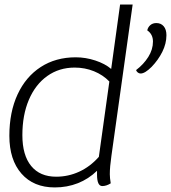

<svg xmlns="http://www.w3.org/2000/svg" viewBox="-20 -811 749 841"><path d="M468 -128Q461 -80 461 -48Q461 -32 465 -8Q446 4 428 4Q405 4 405 -46V-63Q368 -27 321 -8.5Q274 10 220 10Q127 10 74 -50.5Q21 -111 21 -216Q21 -320 57 -397.5Q93 -475 158.5 -517.5Q224 -560 312 -560Q355 -560 397.5 -546Q440 -532 467 -509L506 -791H561ZM413 -124 459 -454Q431 -483 391.5 -499Q352 -515 307 -515Q239 -515 187 -478Q135 -441 106.5 -374Q78 -307 78 -219Q78 -131 116.5 -84Q155 -37 226 -37Q279 -37 327 -59Q375 -81 413 -124ZM576 -504Q609 -529 629.5 -561.5Q650 -594 650 -629Q650 -661 625 -678Q628 -692 638.5 -701Q649 -710 665 -710Q685 -710 697 -696Q709 -682 709 -657Q709 -620 691 -584Q673 -548 644 -518Q615 -489 596 -489Q589 -489 583.5 -493.5Q578 -498 576 -504Z"/></svg>

Font: Krub Light
Style: Italic
Weight: 300
Italic angle: -8°
Designer: Ekaluck Peanpanawate
Foundry: Cadson Demak Co.,Ltd.
Version: Version 1.000; ttfautohint (v1.6)